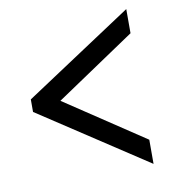

<svg xmlns="http://www.w3.org/2000/svg" viewBox="-64 -667 553 618"><g transform="rotate(-10 212.5 -358.0)"><path d="M389 -105 36 -337V-378L389 -611V-532L129 -357L389 -184Z"/></g></svg>

Font: Noto Serif Ethiopic ExtraCondensed ExtraBold
Style: Regular
Weight: 800
Width: 2
Designer: Monotype Design Team
Foundry: Monotype Imaging Inc.
Version: Version 2.102; ttfautohint (v1.8.4.7-5d5b)